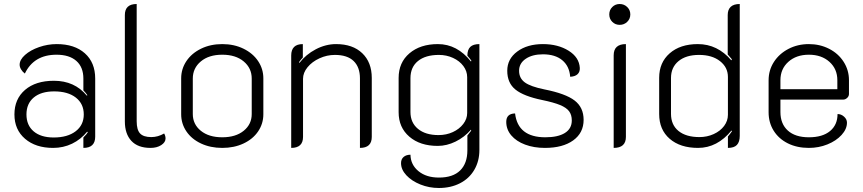

<svg xmlns="http://www.w3.org/2000/svg" viewBox="-20 -729 4308 958"><path d="M52 -158Q52 -235 105 -280.5Q158 -326 249 -326Q352 -326 413 -252L416 -254Q408 -266 396 -278V-337Q396 -394 361 -425Q326 -456 262 -456Q149 -456 104 -362Q92 -371 85 -383Q78 -395 78 -406Q78 -431 105 -455Q132 -479 175 -494Q218 -509 263 -509Q352 -509 403.5 -463Q455 -417 455 -337V-47Q455 9 396 9V-43Q414 -61 418 -69L415 -72Q383 -33 339.5 -12Q296 9 245 9Q158 9 105 -36.5Q52 -82 52 -158ZM398 -158Q398 -211 358.5 -242Q319 -273 250 -273Q185 -273 148.5 -242.5Q112 -212 112 -158Q112 -104 148 -73.5Q184 -43 248 -43Q317 -43 357.5 -74Q398 -105 398 -158Z M603 -123V-654Q603 -709 662 -709V-124Q662 -81 679 -63Q696 -45 735 -45Q768 -45 799 -63Q806 -51 806 -38Q806 -19 784.5 -5Q763 9 731 9Q668 9 635.5 -26Q603 -61 603 -123Z M884 -159V-338Q884 -385 910 -424Q936 -463 983 -486Q1030 -509 1089 -509Q1148 -509 1195 -486Q1242 -463 1268 -424Q1294 -385 1294 -338V-159Q1294 -112 1268 -73.5Q1242 -35 1195 -13Q1148 9 1089 9Q1030 9 983 -13Q936 -35 910 -73.5Q884 -112 884 -159ZM1236 -160V-337Q1236 -389 1196 -422.5Q1156 -456 1089 -456Q1022 -456 982 -422.5Q942 -389 942 -337V-160Q942 -109 982 -76.5Q1022 -44 1089 -44Q1156 -44 1196 -76.5Q1236 -109 1236 -160Z M1433 -452Q1433 -509 1491 -509V-442Q1484 -435 1472 -419L1474 -415Q1506 -457 1555.5 -483Q1605 -509 1657 -509Q1740 -509 1787.5 -463.5Q1835 -418 1835 -340V-46Q1835 9 1776 9V-338Q1776 -394 1744.5 -424.5Q1713 -455 1651 -455Q1611 -455 1574 -438Q1537 -421 1514.5 -393.5Q1492 -366 1492 -336V-46Q1492 9 1433 9Z M1981 85Q1981 65 1994 54Q2007 43 2028 43Q2029 93 2068 125Q2107 157 2170 157Q2240 157 2276 121.5Q2312 86 2312 21V-53L2331 -77L2330 -82Q2297 -44 2253 -22.5Q2209 -1 2164 -1Q2076 -1 2022.5 -47Q1969 -93 1969 -169V-340Q1969 -417 2023 -463Q2077 -509 2165 -509Q2261 -509 2330 -422L2332 -426Q2327 -434 2312 -451Q2312 -481 2326.5 -495Q2341 -509 2372 -509V19Q2372 75 2346.5 118.5Q2321 162 2275 185.5Q2229 209 2170 209Q2121 209 2077.5 191.5Q2034 174 2007.5 145.5Q1981 117 1981 85ZM2311 -165V-344Q2311 -374 2292 -399.5Q2273 -425 2240.5 -440Q2208 -455 2170 -455Q2103 -455 2065.5 -424.5Q2028 -394 2028 -339V-170Q2028 -117 2065.5 -86Q2103 -55 2168 -55Q2207 -55 2239.5 -70Q2272 -85 2291.5 -110.5Q2311 -136 2311 -165Z M2506 -121Q2506 -162 2550 -163Q2564 -44 2701 -44Q2764 -44 2798.5 -65.5Q2833 -87 2833 -128Q2833 -156 2819.5 -174Q2806 -192 2774.5 -205Q2743 -218 2685 -230Q2593 -249 2552 -282Q2511 -315 2511 -376Q2511 -435 2561 -472Q2611 -509 2689 -509Q2764 -509 2817 -476Q2870 -443 2873 -390Q2874 -370 2861.5 -358.5Q2849 -347 2825 -346Q2821 -399 2785.5 -428.5Q2750 -458 2689 -458Q2636 -458 2603 -435.5Q2570 -413 2570 -376Q2570 -339 2598.5 -318Q2627 -297 2696 -283Q2802 -262 2847 -227.5Q2892 -193 2892 -131Q2892 -66 2840 -28.5Q2788 9 2699 9Q2644 9 2600 -7.5Q2556 -24 2531 -53.5Q2506 -83 2506 -121Z M3020 -657Q3020 -679 3035 -694Q3050 -709 3072 -709Q3094 -709 3109.5 -694Q3125 -679 3125 -657Q3125 -635 3109.5 -620Q3094 -605 3072 -605Q3050 -605 3035 -620Q3020 -635 3020 -657ZM3042 -453Q3042 -509 3103 -509V-46Q3103 9 3042 9Z M3269 -160V-341Q3269 -417 3321.5 -463Q3374 -509 3462 -509Q3560 -509 3629 -428L3632 -433Q3630 -436 3611 -457V-654Q3611 -681 3626 -695Q3641 -709 3671 -709V-51Q3671 -21 3657 -6Q3643 9 3612 9V-48Q3621 -58 3632 -74L3630 -78Q3559 9 3463 9Q3374 9 3321.5 -36.5Q3269 -82 3269 -160ZM3612 -156V-345Q3612 -393 3572.5 -424Q3533 -455 3468 -455Q3403 -455 3365.5 -424Q3328 -393 3328 -340V-161Q3328 -106 3365.5 -75.5Q3403 -45 3470 -45Q3508 -45 3541 -60Q3574 -75 3593 -100.5Q3612 -126 3612 -156Z M3815 -169V-328Q3815 -379 3841.5 -420Q3868 -461 3914 -485Q3960 -509 4016 -509Q4071 -509 4117 -485.5Q4163 -462 4189.5 -420.5Q4216 -379 4216 -329V-260Q4216 -249 4207 -240.5Q4198 -232 4187 -232H3874V-170Q3874 -111 3911 -77.5Q3948 -44 4016 -44Q4084 -44 4121.5 -75Q4159 -106 4159 -160Q4177 -160 4191.5 -147Q4206 -134 4206 -117Q4206 -85 4179 -55.5Q4152 -26 4108.5 -8.5Q4065 9 4016 9Q3957 9 3911.5 -13.5Q3866 -36 3840.5 -76.5Q3815 -117 3815 -169ZM4158 -284V-329Q4158 -385 4118.5 -420.5Q4079 -456 4016 -456Q3953 -456 3913.5 -420.5Q3874 -385 3874 -329V-284Z"/></svg>

Font: K2D ExtraLight
Style: Regular
Weight: 275
Designer: Katatrad Aksorn Co.,Ltd.
Foundry: Cadson Demak Co.,Ltd.
Version: Version 1.000; ttfautohint (v1.6)